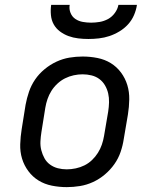

<svg xmlns="http://www.w3.org/2000/svg" viewBox="-20 -760 640 788"><path d="M254 8Q223 8 193 2Q163 -4 138.5 -19Q114 -34 96.5 -57.5Q79 -81 70.5 -109Q62 -137 63 -168Q64 -199 69 -230L85 -330Q90 -357 99 -383.5Q108 -410 124 -433.5Q140 -457 163 -476Q186 -495 212 -507Q238 -519 265 -523.5Q292 -528 319 -528Q350 -528 380 -522Q410 -516 434.5 -501Q459 -486 476.5 -462.5Q494 -439 502.5 -411Q511 -383 510.5 -352Q510 -321 505 -290L488 -190Q484 -163 475 -136.5Q466 -110 449.5 -86.5Q433 -63 410.5 -44Q388 -25 362 -13Q336 -1 308.5 3.5Q281 8 254 8ZM254 -65Q272 -65 291 -69Q310 -73 327 -81.5Q344 -90 358 -103.5Q372 -117 382 -133Q392 -149 398 -166.5Q404 -184 407 -202L424 -302Q427 -321 427.5 -340Q428 -359 424 -376.5Q420 -394 411 -409.5Q402 -425 388 -435.5Q374 -446 356 -450.5Q338 -455 319 -455Q301 -455 282.5 -451Q264 -447 247 -438.5Q230 -430 215.5 -416.5Q201 -403 191 -387Q181 -371 175 -353.5Q169 -336 166 -318L150 -218Q147 -199 146 -180Q145 -161 149.5 -143.5Q154 -126 162.5 -110.5Q171 -95 185.5 -84.5Q200 -74 217.5 -69.5Q235 -65 254 -65ZM343 -600Q322 -600 301 -602.5Q280 -605 261 -612Q242 -619 226 -631Q210 -643 200.5 -660Q191 -677 189 -698Q187 -719 190 -740H266Q263 -723 269.5 -707Q276 -691 289.5 -682Q303 -673 320 -670Q337 -667 354 -667Q371 -667 389 -670Q407 -673 423.5 -682Q440 -691 451.5 -707Q463 -723 466 -740H542Q539 -719 530 -698Q521 -677 505.5 -660Q490 -643 470 -631Q450 -619 429 -612Q408 -605 386 -602.5Q364 -600 343 -600Z"/></svg>

Font: Iosevka Etoile
Style: Italic
Weight: 400
Italic angle: -9°
Designer: Belleve Invis
Foundry: Belleve Invis
Version: Version 22.1.2; ttfautohint (v1.8.4)